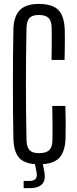

<svg xmlns="http://www.w3.org/2000/svg" viewBox="-20 -826 390 974"><path d="M177.5 7.5Q109 7.5 79.2 -23.2Q49.5 -54 48 -124Q46.5 -194.5 46 -263Q45.5 -331.5 45.5 -399.5Q45.5 -467.5 46 -536.2Q46.5 -605 48 -675.5Q49 -740.5 79.2 -773.2Q109.5 -806 176.5 -806Q245 -806 275.5 -775.8Q306 -745.5 308.5 -675Q309 -656 309 -627.2Q309 -598.5 308.5 -569.8Q308 -541 307.5 -522H241.5Q242 -547.5 242.2 -575.5Q242.5 -603.5 242.5 -631.8Q242.5 -660 242 -685Q241.5 -720.5 226.2 -735.2Q211 -750 176.5 -750Q144.5 -750 130 -735.2Q115.5 -720.5 114.5 -685Q113 -611 112.2 -540.2Q111.5 -469.5 111.5 -399.8Q111.5 -330 112.2 -259.2Q113 -188.5 114.5 -114Q115.5 -79.5 130.2 -64.2Q145 -49 177.5 -49Q213.5 -49 229.5 -64.2Q245.5 -79.5 246 -114Q246.5 -141.5 246.5 -171.5Q246.5 -201.5 246 -231.5Q245.5 -261.5 245 -288.5H311.5Q313 -246 313.2 -206.2Q313.5 -166.5 312.5 -124Q310 -54 278.8 -23.2Q247.5 7.5 177.5 7.5ZM100 128.5V92H128.5Q151.5 92 160.5 81.5Q169.5 71 165.5 48.5L155.5 -3.5H195.5L205.5 48.5Q212 89 193 108.8Q174 128.5 128.5 128.5Z"/></svg>

Font: Big Shoulders Display Thin
Style: Regular
Weight: 400
Version: Version 2.002